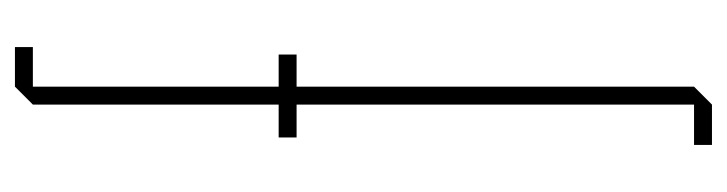

<svg xmlns="http://www.w3.org/2000/svg" viewBox="-378 -392 973 257"><g transform="rotate(-90 108.5 -263.5)"><path d="M97 -353V-706L121 -730V-377L98 -353ZM43 203V179H97V203ZM97 203V-353H121V179ZM53 -353V-377H97V-353ZM98 -353 121 -377H164V-353ZM121 -706V-730H174V-706Z"/></g></svg>

Font: Foldit Thin
Style: Regular
Weight: 100
Designer: Sophia Tai
Foundry: Sophia Tai
Version: Version 1.003